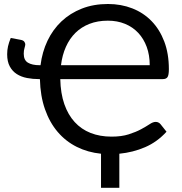

<svg xmlns="http://www.w3.org/2000/svg" viewBox="-20 -746 888 938"><path d="M711.5 -427.5Q711.5 -476.5 696.8 -516.8Q682 -557 655.2 -585.5Q628.5 -614 590.8 -629.5Q553 -645 507 -645Q457 -645 417.2 -629.5Q377.5 -614 348.8 -585.8Q320 -557.5 302 -517.2Q284 -477 278 -427.5ZM178 -427.5Q186 -492 212 -546.8Q238 -601.5 280.2 -641.5Q322.5 -681.5 379.8 -704Q437 -726.5 507.5 -726.5Q571.5 -726.5 626 -705.2Q680.5 -684 720.2 -643.2Q760 -602.5 782.5 -543.2Q805 -484 805 -408Q805 -379.5 798.5 -369.5Q792 -359.5 775 -359.5H274.5Q276 -290 294.2 -237.5Q312.5 -185 344.8 -149.8Q377 -114.5 422.5 -96.5Q468 -78.5 525 -78.5Q574 -78.5 609 -89.8Q644 -101 669 -114.5Q694 -128 710.8 -139.2Q727.5 -150.5 740.5 -150.5Q748.5 -150.5 754.5 -147.2Q760.5 -144 764.5 -139L793.5 -102.5Q748 -52.5 689 -27Q630 -1.5 563 5V171.5H473.5V5Q409 -1.5 355 -28.5Q301 -55.5 261.8 -101.5Q222.5 -147.5 199.8 -212.2Q177 -277 175 -359.5H171Q140 -359.5 111.8 -365Q83.5 -370.5 62 -384.2Q40.5 -398 27.8 -421.5Q15 -445 15 -481Q15 -501 19.2 -519.8Q23.5 -538.5 32.5 -560.5L83 -551Q94.5 -548.5 99 -541.8Q103.5 -535 103.5 -529.5Q103.5 -523.5 99.8 -511.5Q96 -499.5 96 -483.5Q96 -452 116.5 -439.8Q137 -427.5 172.5 -427.5Z"/></svg>

Font: Lato-Regular
Style: Regular
Weight: 400
Designer: Lukasz Dziedzic with Adam Twardoch and Botio Nikoltchev
Foundry: tyPoland Lukasz Dziedzic
Version: Version 2.015; 2015-08-06; http://www.latofonts.com/